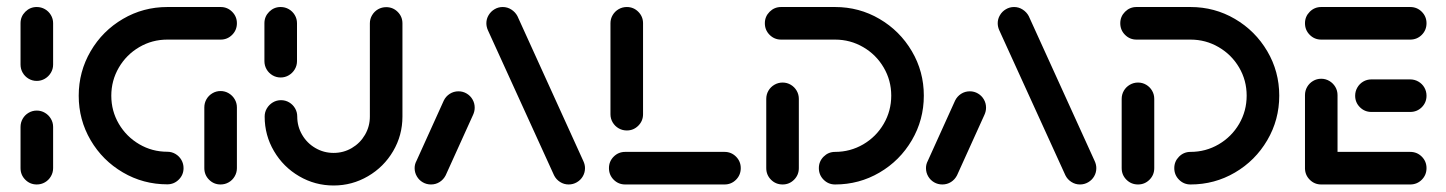

<svg xmlns="http://www.w3.org/2000/svg" viewBox="-20 -539 4224 561"><path d="M87.4 0Q67.8 0 53.9 -13.9Q40 -27.8 40 -47.8V-168.1Q40 -181.1 46.3 -192Q52.6 -203 63.5 -209.4Q74.4 -215.9 87.4 -215.9Q100.4 -215.9 111.3 -209.4Q122.2 -203 128.7 -192Q135.2 -181.1 135.2 -168.1V-47.8Q135.2 -34.8 128.7 -23.7Q122.2 -12.6 111.3 -6.3Q100.4 0 87.4 0ZM87.4 -302.6Q74.4 -302.6 63.5 -309.1Q52.6 -315.6 46.3 -326.5Q40 -337.4 40 -350.4V-471.1Q40 -490.7 53.9 -504.6Q67.8 -518.5 87.4 -518.5Q100.4 -518.5 111.3 -512.2Q122.2 -505.9 128.7 -495Q135.2 -484.1 135.2 -471.1V-350.4Q135.2 -337.4 128.7 -326.5Q122.2 -315.6 111.3 -309.1Q100.4 -302.6 87.4 -302.6Z M516.3 -47.8Q516.3 -28.1 502.4 -14.3Q488.5 -0.4 468.9 -0.4Q398.5 -0.4 339.1 -35.2Q279.6 -70 244.8 -129.4Q210 -188.9 210 -259.3Q210 -329.6 244.8 -389.3Q279.6 -448.9 339.1 -483.7Q398.5 -518.5 468.9 -518.5H624.8Q644.4 -518.5 658.3 -504.6Q672.2 -490.7 672.2 -471.1Q672.2 -451.1 658.3 -437.2Q644.4 -423.3 624.8 -423.3H468.9Q424.4 -423.3 386.9 -401.3Q349.3 -379.3 327.2 -341.5Q305.2 -303.7 305.2 -259.3Q305.2 -214.8 327.2 -177.2Q349.3 -139.6 386.9 -117.6Q424.4 -95.6 468.9 -95.6Q481.9 -95.6 492.8 -89.1Q503.7 -82.6 510 -71.7Q516.3 -60.7 516.3 -47.8ZM624.4 0Q604.8 0 590.9 -13.9Q577 -27.8 577 -47.8V-225.2Q577 -238.1 583.3 -249.1Q589.6 -260 600.6 -266.5Q611.5 -273 624.4 -273Q637.4 -273 648.3 -266.5Q659.3 -260 665.7 -249.1Q672.2 -238.1 672.2 -225.2V-47.8Q672.2 -34.8 665.7 -23.7Q659.3 -12.6 648.3 -6.3Q637.4 0 624.4 0Z M800 -312.6Q787 -312.6 776.1 -319.1Q765.2 -325.6 758.9 -336.5Q752.6 -347.4 752.6 -360.4V-471.1Q752.6 -490.7 766.5 -504.6Q780.4 -518.5 800 -518.5Q813 -518.5 823.9 -512.2Q834.8 -505.9 841.3 -495Q847.8 -484.1 847.8 -471.1V-360.4Q847.8 -347.4 841.3 -336.5Q834.8 -325.6 823.9 -319.1Q813 -312.6 800 -312.6ZM1108.5 -518.1Q1128.1 -518.1 1142 -504.3Q1155.9 -490.4 1155.9 -470.7V-198.5Q1155.9 -143.7 1128.7 -97.4Q1101.5 -51.1 1055.2 -24.1Q1008.9 3 954.8 3Q900.4 3 854.1 -24.1Q807.8 -51.1 780.6 -97.4Q753.3 -143.7 753.3 -198.5Q753.3 -211.5 759.8 -222.4Q766.3 -233.3 777.2 -239.8Q788.1 -246.3 801.1 -246.3Q814.1 -246.3 825 -239.8Q835.9 -233.3 842.2 -222.4Q848.5 -211.5 848.5 -198.5Q848.5 -169.6 862.8 -145.2Q877 -120.7 901.5 -106.5Q925.9 -92.2 954.8 -92.2Q983.7 -92.2 1008 -106.5Q1032.2 -120.7 1046.5 -145.2Q1060.7 -169.6 1060.7 -198.5V-470.7Q1060.7 -483.7 1067.2 -494.6Q1073.7 -505.6 1084.6 -511.9Q1095.6 -518.1 1108.5 -518.1Z M1239.3 0Q1226.3 0 1215.4 -6.3Q1204.4 -12.6 1198 -23.7Q1191.5 -34.8 1191.5 -47.8Q1191.5 -58.9 1196.7 -68.5L1276.7 -245.2Q1282.6 -257.4 1294.1 -264.8Q1305.6 -272.2 1319.6 -272.2Q1332.6 -272.2 1343.5 -265.7Q1354.4 -259.3 1360.7 -248.3Q1367 -237.4 1367 -224.4Q1367 -213.7 1362.2 -203.3L1282.2 -26.7Q1275.9 -14.4 1264.6 -7.2Q1253.3 0 1239.3 0ZM1689.3 -47.8Q1689.3 -34.8 1683 -23.9Q1676.7 -13 1665.6 -6.5Q1654.4 0 1641.5 0Q1627.8 0 1616.3 -7.4Q1604.8 -14.8 1598.9 -26.7L1405.9 -450Q1401.1 -460.4 1401.1 -471.1Q1401.1 -483.7 1407.6 -494.6Q1414.1 -505.6 1425 -512Q1435.9 -518.5 1448.9 -518.5Q1462.6 -518.5 1474.1 -511.1Q1485.6 -503.7 1491.9 -491.9L1684.4 -68.5Q1689.3 -58.1 1689.3 -47.8Z M2144.4 -47.8Q2144.4 -27.8 2130.6 -13.9Q2116.7 0 2097 0H1806.7Q1787 0 1773.1 -13.9Q1759.3 -27.8 1759.3 -47.8Q1759.3 -67.4 1773.1 -81.3Q1787 -95.2 1806.7 -95.2H2097Q2116.7 -95.2 2130.6 -81.3Q2144.4 -67.4 2144.4 -47.8ZM1811.5 -157.8Q1798.5 -157.8 1787.6 -164.1Q1776.7 -170.4 1770.2 -181.3Q1763.7 -192.2 1763.7 -205.2V-471.1Q1763.7 -484.1 1770.2 -495Q1776.7 -505.9 1787.6 -512.2Q1798.5 -518.5 1811.5 -518.5Q1831.1 -518.5 1845 -504.6Q1858.9 -490.7 1858.9 -471.1V-205.2Q1858.9 -185.6 1845 -171.7Q1831.1 -157.8 1811.5 -157.8Z M2266.7 -297.8Q2279.6 -297.8 2290.6 -291.3Q2301.5 -284.8 2307.8 -273.9Q2314.1 -263 2314.1 -250V-47.8Q2314.1 -27.8 2300.2 -13.9Q2286.3 0 2266.7 0Q2246.7 0 2232.8 -13.9Q2218.9 -27.8 2218.9 -47.8V-250Q2218.9 -263 2225.2 -273.9Q2231.5 -284.8 2242.6 -291.3Q2253.7 -297.8 2266.7 -297.8ZM2372.6 -47.8Q2372.6 -67.4 2386.5 -81.3Q2400.4 -95.2 2420 -95.2Q2464.4 -95.2 2502.2 -117.2Q2540 -139.3 2562 -177Q2584.1 -214.8 2584.1 -259.6Q2584.1 -304.1 2562 -341.7Q2540 -379.3 2502.2 -401.3Q2464.4 -423.3 2420 -423.3H2262.2Q2242.6 -423.3 2228.7 -437.2Q2214.8 -451.1 2214.8 -471.1Q2214.8 -490.7 2228.7 -504.6Q2242.6 -518.5 2262.2 -518.5H2420Q2490.4 -518.5 2549.8 -483.7Q2609.3 -448.9 2644.3 -389.4Q2679.3 -330 2679.3 -259.6Q2679.3 -188.9 2644.3 -129.3Q2609.3 -69.6 2549.8 -34.8Q2490.4 0 2420 0Q2400.4 0 2386.5 -13.9Q2372.6 -27.8 2372.6 -47.8Z M2733.3 0Q2720.4 0 2709.4 -6.3Q2698.5 -12.6 2692 -23.7Q2685.6 -34.8 2685.6 -47.8Q2685.6 -58.9 2690.7 -68.5L2770.7 -245.2Q2776.7 -257.4 2788.1 -264.8Q2799.6 -272.2 2813.7 -272.2Q2826.7 -272.2 2837.6 -265.7Q2848.5 -259.3 2854.8 -248.3Q2861.1 -237.4 2861.1 -224.4Q2861.1 -213.7 2856.3 -203.3L2776.3 -26.7Q2770 -14.4 2758.7 -7.2Q2747.4 0 2733.3 0ZM3183.3 -47.8Q3183.3 -34.8 3177 -23.9Q3170.7 -13 3159.6 -6.5Q3148.5 0 3135.6 0Q3121.9 0 3110.4 -7.4Q3098.9 -14.8 3093 -26.7L2900 -450Q2895.2 -460.4 2895.2 -471.1Q2895.2 -483.7 2901.7 -494.6Q2908.1 -505.6 2919.1 -512Q2930 -518.5 2943 -518.5Q2956.7 -518.5 2968.1 -511.1Q2979.6 -503.7 2985.9 -491.9L3178.5 -68.5Q3183.3 -58.1 3183.3 -47.8Z M3305.2 -297.8Q3318.1 -297.8 3329.1 -291.3Q3340 -284.8 3346.3 -273.9Q3352.6 -263 3352.6 -250V-47.8Q3352.6 -27.8 3338.7 -13.9Q3324.8 0 3305.2 0Q3285.2 0 3271.3 -13.9Q3257.4 -27.8 3257.4 -47.8V-250Q3257.4 -263 3263.7 -273.9Q3270 -284.8 3281.1 -291.3Q3292.2 -297.8 3305.2 -297.8ZM3411.1 -47.8Q3411.1 -67.4 3425 -81.3Q3438.9 -95.2 3458.5 -95.2Q3503 -95.2 3540.7 -117.2Q3578.5 -139.3 3600.6 -177Q3622.6 -214.8 3622.6 -259.6Q3622.6 -304.1 3600.6 -341.7Q3578.5 -379.3 3540.7 -401.3Q3503 -423.3 3458.5 -423.3H3300.7Q3281.1 -423.3 3267.2 -437.2Q3253.3 -451.1 3253.3 -471.1Q3253.3 -490.7 3267.2 -504.6Q3281.1 -518.5 3300.7 -518.5H3458.5Q3528.9 -518.5 3588.3 -483.7Q3647.8 -448.9 3682.8 -389.4Q3717.8 -330 3717.8 -259.6Q3717.8 -188.9 3682.8 -129.3Q3647.8 -69.6 3588.3 -34.8Q3528.9 0 3458.5 0Q3438.9 0 3425 -13.9Q3411.1 -27.8 3411.1 -47.8Z M3793 -44.8V-261.1Q3793 -274.1 3799.3 -285Q3805.6 -295.9 3816.5 -302.4Q3827.4 -308.9 3840.4 -308.9Q3853.3 -308.9 3864.3 -302.4Q3875.2 -295.9 3881.7 -285Q3888.1 -274.1 3888.1 -261.1V-44.8ZM4148.1 -47.8Q4148.1 -27.8 4134.3 -13.9Q4120.4 0 4100.4 0H3840.4Q3820.7 0 3806.9 -13.9Q3793 -27.8 3793 -47.8Q3793 -67.4 3806.9 -81.3Q3820.7 -95.2 3840.4 -95.2H4100.4Q4120.4 -95.2 4134.3 -81.3Q4148.1 -67.4 4148.1 -47.8ZM3939.6 -259.3Q3939.6 -272.2 3945.9 -283.1Q3952.2 -294.1 3963.1 -300.6Q3974.1 -307 3987 -307H4100.4Q4113.3 -307 4124.4 -300.6Q4135.6 -294.1 4141.9 -283.1Q4148.1 -272.2 4148.1 -259.3Q4148.1 -239.6 4134.3 -225.7Q4120.4 -211.9 4100.4 -211.9H3987Q3967.4 -211.9 3953.5 -225.7Q3939.6 -239.6 3939.6 -259.3ZM3793 -471.1Q3793 -490.7 3806.9 -504.6Q3820.7 -518.5 3840.4 -518.5H4100.4Q4120.4 -518.5 4134.3 -504.6Q4148.1 -490.7 4148.1 -471.1Q4148.1 -451.1 4134.3 -437.2Q4120.4 -423.3 4100.4 -423.3H3840.4Q3820.7 -423.3 3806.9 -437.2Q3793 -451.1 3793 -471.1Z"/></svg>

Font: 26F Galaxy Hebrew Extra Bold
Style: Regular
Weight: 800
Designer: C₂₉H₂₅N₃O₅
Version: Version 1.000